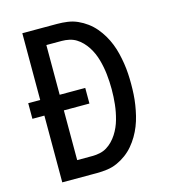

<svg xmlns="http://www.w3.org/2000/svg" viewBox="-109 -825 819 914"><g transform="rotate(-15 300.0 -367.5)"><path d="M85 0V-329H26V-406H85V-735H257Q282 -735 307.5 -731.5Q333 -728 356.5 -717.5Q380 -707 401 -691.5Q422 -676 438.5 -656.5Q455 -637 468 -615Q481 -593 490.5 -569Q500 -545 506 -520Q512 -495 516 -469.5Q520 -444 521.5 -418.5Q523 -393 523 -368Q523 -342 521.5 -316.5Q520 -291 516 -265.5Q512 -240 506 -215Q500 -190 490.5 -166Q481 -142 468 -120Q455 -98 438.5 -78.5Q422 -59 401 -43.5Q380 -28 356.5 -17.5Q333 -7 307.5 -3.5Q282 0 257 0ZM181 -84H257Q275 -84 293.5 -88Q312 -92 327.5 -101.5Q343 -111 356 -124.5Q369 -138 379 -153.5Q389 -169 396.5 -186Q404 -203 409 -221Q414 -239 417.5 -257Q421 -275 423 -293.5Q425 -312 426 -330.5Q427 -349 427 -368Q427 -386 426 -404.5Q425 -423 423 -441.5Q421 -460 417.5 -478Q414 -496 409 -514Q404 -532 396.5 -549Q389 -566 379 -581.5Q369 -597 356 -610.5Q343 -624 327.5 -633.5Q312 -643 293.5 -647Q275 -651 257 -651H181V-406H307V-329H181Z"/></g></svg>

Font: Iosevka SS04 Medium Extended
Style: Regular
Weight: 500
Width: 7
Monospace: yes
Designer: Belleve Invis
Foundry: Belleve Invis
Version: Version 19.0.0; ttfautohint (v1.8.4)